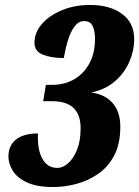

<svg xmlns="http://www.w3.org/2000/svg" viewBox="-20 -744 561 774"><path d="M195 10Q128 10 88 -9Q48 -28 31 -56.5Q14 -85 14 -113Q14 -157 44.5 -181.5Q75 -206 133 -206Q130 -142 150.5 -104.5Q171 -67 212 -67Q232 -67 253.5 -85Q275 -103 290 -139Q305 -175 305 -227Q305 -336 191 -336H154L165 -402H191Q241 -402 280 -425Q319 -448 341 -489.5Q363 -531 363 -587Q363 -619 353.5 -639Q344 -659 319 -659Q297 -659 281 -638Q265 -617 254.5 -583.5Q244 -550 237 -510Q187 -510 153 -523.5Q119 -537 119 -572Q119 -613 149 -647.5Q179 -682 230 -703Q281 -724 343 -724Q423 -724 472 -688Q521 -652 521 -586Q521 -540 501.5 -495Q482 -450 443.5 -416.5Q405 -383 348 -371Q402 -364 433.5 -329Q465 -294 465 -233Q465 -164 440.5 -117.5Q416 -71 375.5 -43Q335 -15 287.5 -2.5Q240 10 195 10Z"/></svg>

Font: Noto Serif Tamil ExtraCondensed Black
Style: Italic
Weight: 900
Width: 2
Italic angle: -12°
Designer: Indian Type Foundry, Tom Grace, and the Monotype Design Team
Foundry: Monotype Imaging Inc.
Version: Version 2.003; ttfautohint (v1.8.4.7-5d5b)